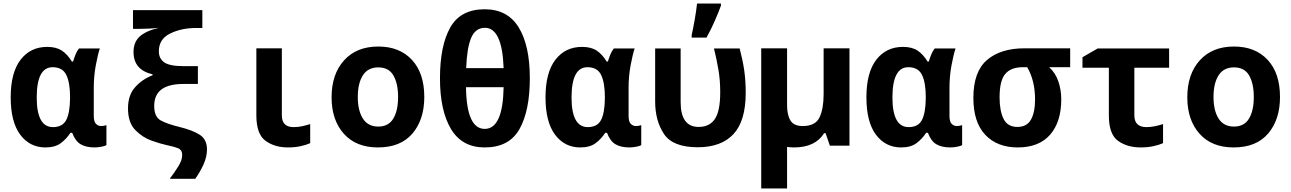

<svg xmlns="http://www.w3.org/2000/svg" viewBox="-20 -817 7240 1077"><path d="M375 -72H385Q402 -26 432 -8Q462 10 511 10Q528 10 549 6Q570 2 577 -3V-115Q562 -110 547 -110Q531 -110 518.5 -122Q506 -134 506 -168V-325Q506 -390 517.5 -451.5Q529 -513 540 -545H423Q411 -530 403 -509.5Q395 -489 390 -472H383Q358 -513 326.5 -533.5Q295 -554 245 -554Q151 -554 95.5 -482Q40 -410 40 -271Q40 -133 93.5 -61.5Q147 10 235 10Q289 10 321 -14Q353 -38 375 -72ZM186 -270Q186 -440 275 -440Q331 -440 352 -396.5Q373 -353 373 -272V-266Q372 -182 351 -143Q330 -104 277 -104Q186 -104 186 -270Z M1075 186Q1100 152 1120.5 108Q1141 64 1141 21Q1141 -35 1100.5 -61Q1060 -87 986 -105Q920 -121 882.5 -141Q845 -161 845 -223Q845 -346 1008 -346H1090V-446H1009Q931 -446 901 -467.5Q871 -489 871 -529Q871 -598 934.5 -629Q998 -660 1079 -660H1115V-760H726V-655H759Q782 -655 813.5 -656.5Q845 -658 871 -661Q799 -644 764 -612.5Q729 -581 729 -525Q729 -425 836 -400V-395Q777 -372 737.5 -327.5Q698 -283 698 -209Q698 -129 739.5 -87Q781 -45 832 -27.5Q883 -10 911 -4Q955 5 978.5 14.5Q1002 24 1002 52Q1002 81 981 115Q960 149 932 186Z M1720 -14V-121Q1698 -114 1675 -109Q1652 -104 1627 -104Q1561 -104 1561 -170V-546H1418V-170Q1418 -65 1469 -27.5Q1520 10 1596 10Q1634 10 1666 3Q1698 -4 1720 -14Z M2360 -273Q2360 -407 2290.5 -481.5Q2221 -556 2102 -556Q1980 -556 1910 -478.5Q1840 -401 1840 -271Q1840 -144 1908.5 -67Q1977 10 2100 10Q2227 10 2293.5 -68Q2360 -146 2360 -273ZM1987 -273Q1987 -350 2015.5 -394.5Q2044 -439 2102 -439Q2161 -439 2187 -393.5Q2213 -348 2213 -273Q2213 -196 2186 -151.5Q2159 -107 2102 -107Q2044 -107 2015.5 -152Q1987 -197 1987 -273Z M2952 -378Q2952 -562 2889.5 -663.5Q2827 -765 2699 -765Q2563 -765 2505.5 -662.5Q2448 -560 2448 -378Q2448 -196 2510 -93Q2572 10 2699 10Q2836 10 2894 -93Q2952 -196 2952 -378ZM2700 -661Q2797 -661 2805 -435H2595Q2599 -548 2623 -604.5Q2647 -661 2700 -661ZM2594 -328H2805Q2801 -94 2699 -94Q2597 -94 2594 -328Z M3375 -72H3385Q3402 -26 3432 -8Q3462 10 3511 10Q3528 10 3549 6Q3570 2 3577 -3V-115Q3562 -110 3547 -110Q3531 -110 3518.5 -122Q3506 -134 3506 -168V-325Q3506 -390 3517.5 -451.5Q3529 -513 3540 -545H3423Q3411 -530 3403 -509.5Q3395 -489 3390 -472H3383Q3358 -513 3326.5 -533.5Q3295 -554 3245 -554Q3151 -554 3095.5 -482Q3040 -410 3040 -271Q3040 -133 3093.5 -61.5Q3147 10 3235 10Q3289 10 3321 -14Q3353 -38 3375 -72ZM3186 -270Q3186 -440 3275 -440Q3331 -440 3352 -396.5Q3373 -353 3373 -272V-266Q3372 -182 3351 -143Q3330 -104 3277 -104Q3186 -104 3186 -270Z M3943 -606Q3969 -653 3989.5 -700Q4010 -747 4024 -785V-797H3890Q3886 -759 3877 -707.5Q3868 -656 3860 -621V-606ZM4163 -296Q4163 -366 4154.5 -423.5Q4146 -481 4129 -545H3985Q4001 -480 4010.5 -422.5Q4020 -365 4020 -300Q4020 -194 3990 -149.5Q3960 -105 3899 -105Q3798 -105 3798 -244V-545H3655V-248Q3655 -140 3704.5 -65.5Q3754 9 3894 9Q4026 9 4094.5 -65Q4163 -139 4163 -296Z M4434 10Q4553 10 4603 -70H4611L4635 0H4745V-546H4600V-289Q4600 -207 4577 -158.5Q4554 -110 4483 -110Q4433 -110 4414 -141Q4395 -172 4395 -227V-546H4250V240H4395V7Q4413 10 4434 10Z M5175 -72H5185Q5202 -26 5232 -8Q5262 10 5311 10Q5328 10 5349 6Q5370 2 5377 -3V-115Q5362 -110 5347 -110Q5331 -110 5318.5 -122Q5306 -134 5306 -168V-325Q5306 -390 5317.5 -451.5Q5329 -513 5340 -545H5223Q5211 -530 5203 -509.5Q5195 -489 5190 -472H5183Q5158 -513 5126.5 -533.5Q5095 -554 5045 -554Q4951 -554 4895.5 -482Q4840 -410 4840 -271Q4840 -133 4893.5 -61.5Q4947 10 5035 10Q5089 10 5121 -14Q5153 -38 5175 -72ZM4986 -270Q4986 -440 5075 -440Q5131 -440 5152 -396.5Q5173 -353 5173 -272V-266Q5172 -182 5151 -143Q5130 -104 5077 -104Q4986 -104 4986 -270Z M5933 -260Q5933 -313 5916.5 -361Q5900 -409 5865 -440H5983V-546H5726Q5593 -546 5516.5 -480.5Q5440 -415 5440 -268Q5440 -131 5507 -60.5Q5574 10 5689 10Q5808 10 5870.5 -61.5Q5933 -133 5933 -260ZM5587 -271Q5587 -365 5619 -402.5Q5651 -440 5717 -440H5742Q5786 -365 5786 -259Q5786 -187 5763 -146Q5740 -105 5687 -105Q5632 -105 5609.5 -150Q5587 -195 5587 -271Z M6504 -14V-121Q6482 -114 6458.5 -109Q6435 -104 6411 -104Q6343 -104 6343 -170V-437H6538V-545H6137L6052 -496V-437H6200V-169Q6200 -64 6251.5 -27Q6303 10 6379 10Q6417 10 6449.5 3Q6482 -4 6504 -14Z M7160 -273Q7160 -407 7090.5 -481.5Q7021 -556 6902 -556Q6780 -556 6710 -478.5Q6640 -401 6640 -271Q6640 -144 6708.5 -67Q6777 10 6900 10Q7027 10 7093.5 -68Q7160 -146 7160 -273ZM6787 -273Q6787 -350 6815.5 -394.5Q6844 -439 6902 -439Q6961 -439 6987 -393.5Q7013 -348 7013 -273Q7013 -196 6986 -151.5Q6959 -107 6902 -107Q6844 -107 6815.5 -152Q6787 -197 6787 -273Z"/></svg>

Font: Noto Sans Mono UI
Style: Bold
Weight: 700
Designer: Monotype Design team
Foundry: Monotype Imaging Inc.
Version: 1.000